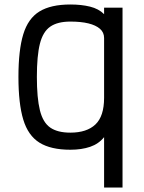

<svg xmlns="http://www.w3.org/2000/svg" viewBox="-20 -652 640 854"><path d="M443 182V-42Q419 -12 381 1Q343 14 293 14Q206 14 155.5 -17.5Q105 -49 83.5 -120Q62 -191 62 -310Q62 -429 83.5 -499.5Q105 -570 155.5 -601Q206 -632 293 -632Q342 -632 380.5 -622.5Q419 -613 443 -589V-618H525V182ZM293 -62Q366 -62 404.5 -98.5Q443 -135 443 -217V-483Q443 -508 424.5 -524Q406 -540 373 -548Q340 -556 293 -556Q236 -556 203.5 -533.5Q171 -511 157.5 -457.5Q144 -404 144 -310Q144 -216 157.5 -161.5Q171 -107 203.5 -84.5Q236 -62 293 -62Z"/></svg>

Font: Victor Mono Thin Medium
Style: Regular
Weight: 500
Monospace: yes
Version: Version 1.561;gftools[0.9.30]